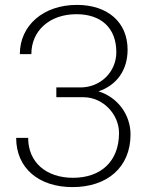

<svg xmlns="http://www.w3.org/2000/svg" viewBox="-20 -753 598 784"><path d="M46 -190C46 -66 139 11 276 11C417 11 513 -69 513 -204C513 -284 461 -356 382 -380C457 -405 501 -467 501 -550C501 -663 419 -733 294 -733C157 -733 61 -649 61 -532H108C108 -627 182 -695 292 -695C394 -695 455 -638 455 -540C455 -459 390 -396 309 -396H210V-356H321C401 -356 466 -286 466 -210C466 -93 391 -27 278 -27C169 -27 95 -90 95 -190Z"/></svg>

Font: Perun ExtraLight
Style: Regular
Weight: 200
Foundry: Copyright (c) Stefan Peev, Context Ltd, 2016
Version: Version 1.089